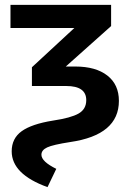

<svg xmlns="http://www.w3.org/2000/svg" viewBox="-20 -549 531 788"><path d="M175 219Q28 166 28 72Q28 19 69 -10.5Q110 -40 197 -54Q271 -65 302.5 -83Q334 -101 334 -138Q334 -196 252 -196H111V-273L285 -434H23V-529H436V-442L250 -276H289Q373 -276 420.5 -239Q468 -202 468 -135Q468 5 268 34Q197 45 173.5 56Q150 67 150 86Q150 114 211 144Z"/></svg>

Font: FiraGO Medium
Style: Regular
Weight: 500
Designer: bBox Type
Foundry: bBox Type GmbH
Version: Version 1.001;PS 001.001;hotconv 1.0.88;makeotf.lib2.5.64775